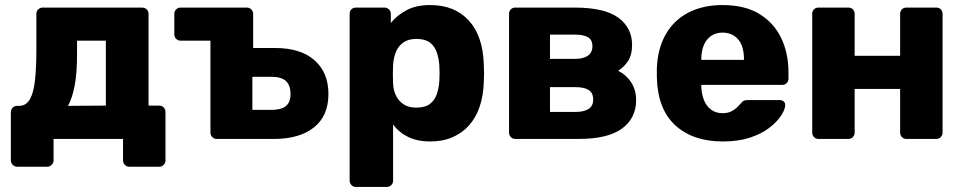

<svg xmlns="http://www.w3.org/2000/svg" viewBox="-20 -550 3814 760"><path d="M48 110Q38 110 30.5 102.5Q23 95 23 85V-106Q23 -117 30.5 -124Q38 -131 48 -131H58Q84 -132 98.5 -157.5Q113 -183 118.5 -232.5Q124 -282 124 -354V-495Q124 -506 131.5 -513Q139 -520 149 -520H542Q553 -520 560.5 -513Q568 -506 568 -495V-132H610Q621 -132 628 -124.5Q635 -117 635 -107V85Q635 95 628 102.5Q621 110 610 110H492Q481 110 474 102.5Q467 95 467 85V0H192V85Q192 95 184.5 102.5Q177 110 167 110ZM249 -131 399 -132V-389H285V-336Q285 -261 275.5 -211Q266 -161 249 -131Z M838 0Q827 0 820 -7.5Q813 -15 813 -25V-389H695Q685 -389 677.5 -396Q670 -403 670 -414V-495Q670 -506 677.5 -513Q685 -520 695 -520H957Q967 -520 974.5 -513Q982 -506 982 -495V-360H1069Q1170 -360 1225 -311.5Q1280 -263 1280 -178Q1280 -91 1222.5 -45.5Q1165 0 1064 0ZM979 -115H1054Q1093 -115 1111.5 -130Q1130 -145 1130 -178Q1130 -212 1112 -229Q1094 -246 1054 -246H979Z M1389 190Q1378 190 1371 182.5Q1364 175 1364 165V-495Q1364 -506 1371 -513Q1378 -520 1389 -520H1502Q1512 -520 1519.5 -513Q1527 -506 1527 -495V-459Q1551 -489 1589 -509.5Q1627 -530 1682 -530Q1732 -530 1770 -514.5Q1808 -499 1835.5 -469Q1863 -439 1878 -396Q1893 -353 1895 -297Q1896 -277 1896 -260Q1896 -243 1895 -223Q1893 -169 1878 -126Q1863 -83 1836 -53Q1809 -23 1770.5 -6.5Q1732 10 1682 10Q1633 10 1596.5 -7.5Q1560 -25 1536 -57V165Q1536 175 1529 182.5Q1522 190 1511 190ZM1628 -124Q1662 -124 1681 -138Q1700 -152 1708.5 -176Q1717 -200 1719 -229Q1721 -260 1719 -291Q1717 -320 1708.5 -344Q1700 -368 1681 -382Q1662 -396 1628 -396Q1596 -396 1576 -381.5Q1556 -367 1547 -344Q1538 -321 1536 -294Q1535 -275 1535 -257Q1535 -239 1536 -219Q1537 -194 1547 -172.5Q1557 -151 1577 -137.5Q1597 -124 1628 -124Z M2020 0Q2009 0 2002 -7.5Q1995 -15 1995 -25V-495Q1995 -506 2002 -513Q2009 -520 2020 -520H2254Q2373 -520 2427.5 -480Q2482 -440 2482 -372Q2482 -334 2467 -310Q2452 -286 2427 -270Q2460 -253 2479 -223Q2498 -193 2498 -154Q2498 -82 2442 -41Q2386 0 2269 0ZM2157 -107H2259Q2291 -107 2309.5 -118.5Q2328 -130 2328 -156Q2328 -182 2310.5 -193.5Q2293 -205 2259 -205H2157ZM2157 -317H2257Q2289 -317 2307 -329.5Q2325 -342 2325 -367Q2325 -393 2306.5 -403Q2288 -413 2257 -413H2157Z M2841 10Q2723 10 2653 -54Q2583 -118 2580 -244Q2580 -251 2580 -262Q2580 -273 2580 -279Q2583 -358 2615.5 -414.5Q2648 -471 2705.5 -500.5Q2763 -530 2840 -530Q2928 -530 2985.5 -495Q3043 -460 3072 -400Q3101 -340 3101 -263V-239Q3101 -228 3094 -221Q3087 -214 3076 -214H2756Q2756 -213 2756 -211Q2756 -209 2756 -207Q2757 -178 2766.5 -154Q2776 -130 2794.5 -116Q2813 -102 2840 -102Q2860 -102 2873.5 -108.5Q2887 -115 2896 -123.5Q2905 -132 2910 -138Q2919 -149 2924.5 -151.5Q2930 -154 2942 -154H3066Q3076 -154 3082.5 -148Q3089 -142 3088 -132Q3087 -115 3071 -91Q3055 -67 3024.5 -43.5Q2994 -20 2948 -5Q2902 10 2841 10ZM2756 -313H2925V-315Q2925 -348 2915.5 -371.5Q2906 -395 2886.5 -408Q2867 -421 2840 -421Q2814 -421 2795 -408Q2776 -395 2766 -371.5Q2756 -348 2756 -315Z M3220 0Q3209 0 3202 -7.5Q3195 -15 3195 -25V-495Q3195 -506 3202 -513Q3209 -520 3220 -520H3338Q3349 -520 3356 -513Q3363 -506 3363 -495V-329H3543V-495Q3543 -506 3550 -513Q3557 -520 3568 -520H3686Q3697 -520 3704 -513Q3711 -506 3711 -495V-25Q3711 -15 3704 -7.5Q3697 0 3686 0H3568Q3557 0 3550 -7.5Q3543 -15 3543 -25V-198H3363V-25Q3363 -15 3356 -7.5Q3349 0 3338 0Z"/></svg>

Font: DVN-Rubik
Style: Bold
Weight: 700
Designer: Hubert and Fischer
Foundry: Hubert & Fischer
Version: Version 2.102